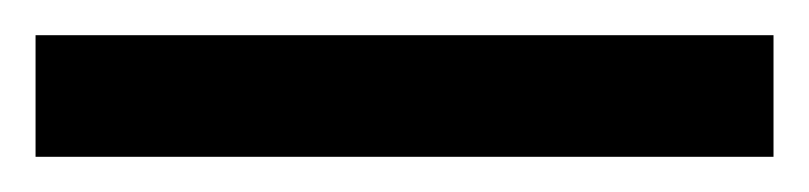

<svg xmlns="http://www.w3.org/2000/svg" viewBox="-22 70 455 108"><path d="M413.1 158.2H-2V89.8H413.1Z"/></svg>

Font: Noto Sans Gujarati UI
Style: Regular
Weight: 400
Designer: Monotype Design Team
Foundry: Monotype Imaging Inc.
Version: Version 1.03